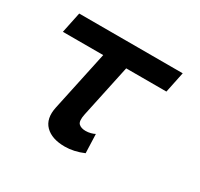

<svg xmlns="http://www.w3.org/2000/svg" viewBox="-107 -588 760 731"><g transform="rotate(30 273.0 -222.0)"><path d="M47.9 -455.1H502.9L483.9 -363.8H307.1L257.8 -132.8Q251 -100.1 261.5 -90.1Q272 -80.1 292 -80.1Q303.2 -80.1 314.2 -83Q325.2 -85.9 332 -89.8L335 -6.8Q293 11.2 252.9 11.2Q195.8 11.2 167 -17.8Q138.2 -46.9 149.9 -101.1L206.1 -363.8H28.8Z"/></g></svg>

Font: Anonymous Pro
Style: Bold Italic
Weight: 700
Italic angle: -12°
Monospace: yes
Designer: Mark Simonson
Version: Version 1.003